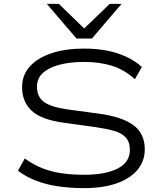

<svg xmlns="http://www.w3.org/2000/svg" viewBox="-20 -964 838 992"><path d="M415 8Q346 8 282.5 -1Q219 -10 166 -30.5Q113 -51 73 -82L108 -145Q154 -112 202.5 -93.5Q251 -75 304 -68Q357 -61 416 -61Q524 -61 587.5 -93Q651 -125 651 -189Q651 -231 629.5 -254Q608 -277 569 -288Q530 -299 475 -307L309 -330Q192 -346 143 -392.5Q94 -439 94 -514Q94 -576 134 -620.5Q174 -665 246 -689Q318 -713 415 -713Q478 -713 532.5 -702.5Q587 -692 632 -671Q677 -650 713 -618L677 -555Q622 -604 559 -624Q496 -644 414 -644Q342 -644 287 -629.5Q232 -615 201.5 -587Q171 -559 171 -516Q171 -464 207 -437.5Q243 -411 327 -399L489 -377Q610 -361 669 -317.5Q728 -274 728 -193Q728 -131 690 -86Q652 -41 582 -16.5Q512 8 415 8ZM375 -765 222 -944H284L415 -817L547 -944H608L455 -765Z"/></svg>

Font: Nunito Sans 7pt Expanded Light
Style: Regular
Weight: 300
Width: 7
Designer: Vernon Adams
Foundry: Vernon Adams
Version: Version 3.101;gftools[0.9.27]